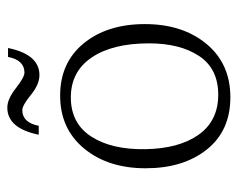

<svg xmlns="http://www.w3.org/2000/svg" viewBox="-84 -670 665 538"><g transform="rotate(-90 249.0 -400.5)"><path d="M217 -713Q241 -713 271.5 -689Q302 -665 315 -665Q350 -665 359 -711H384Q366 -623 308 -623Q282 -623 252.5 -647Q223 -671 210 -671Q175 -671 166 -625H141Q159 -713 217 -713ZM397 -316Q397 -418 357.5 -476.5Q318 -535 245.5 -535Q173 -535 136 -478Q99 -421 100.5 -326.5Q102 -232 141 -177Q180 -122 253 -122Q326 -122 361.5 -175.5Q397 -229 397 -316ZM250.5 -565Q343 -565 397 -499Q451 -433 451 -327.5Q451 -222 395.5 -155Q340 -88 246 -88Q152 -88 99.5 -154Q47 -220 47 -325.5Q47 -431 102.5 -498Q158 -565 250.5 -565Z"/></g></svg>

Font: Halant Light
Style: Regular
Weight: 300
Designer: Hitesh Malaviya (Devanagari), Satya Rajpurohit (Latin)
Foundry: Indian Type Foundry
Version: Version 1.101;PS 1.0;hotconv 1.0.78;makeotf.lib2.5.61930; tt